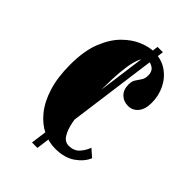

<svg xmlns="http://www.w3.org/2000/svg" viewBox="-190 -624 752 752"><g transform="rotate(45 186.0 -248.0)"><path d="M137.5 58 220.5 -554.5H250L167.5 58ZM218.5 11Q183 11 149 -5.5Q115 -22 87.5 -55.8Q60 -89.5 43.8 -141.2Q27.5 -193 27.5 -263.5Q27.5 -339.5 48 -391Q68.5 -442.5 99.5 -473.2Q130.5 -504 164.2 -517.8Q198 -531.5 224 -531.5Q265.5 -531.5 296 -510.8Q326.5 -490 343 -456.2Q359.5 -422.5 359.5 -383.5Q359.5 -347.5 343.2 -328.2Q327 -309 302.5 -309Q277 -309 260.5 -325.2Q244 -341.5 244 -370Q244 -388 251.5 -399.2Q259 -410.5 266.5 -421.5Q274 -432.5 274 -449Q274 -471 261.2 -480.8Q248.5 -490.5 234 -490.5Q216 -490.5 205.8 -468Q195.5 -445.5 190.5 -410.8Q185.5 -376 184.2 -337.5Q183 -299 183 -267.5Q183 -227 185.2 -186Q187.5 -145 194 -110.8Q200.5 -76.5 213.5 -55.5Q226.5 -34.5 247.5 -34.5Q277.5 -34.5 293.5 -53Q309.5 -71.5 316.5 -92L347.5 -65Q335.5 -35 302.8 -12Q270 11 218.5 11Z"/></g></svg>

Font: Imbue Thin 10pt Black
Style: Regular
Weight: 900
Version: Version 1.102